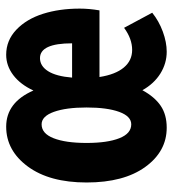

<svg xmlns="http://www.w3.org/2000/svg" viewBox="12 -576 575 640"><g transform="rotate(-90 300.0 -255.5)"><path d="M194.8 12.2Q115.7 12.2 64 -59.3Q12.2 -130.9 12.2 -254.9Q12.2 -378.4 65.4 -450.7Q118.7 -522.9 198.2 -522.9Q279.3 -522.9 318.8 -432.1Q338.9 -475.6 370.1 -499.3Q401.4 -522.9 438 -522.9Q485.8 -522.9 521.5 -489Q557.1 -455.1 574.5 -400.1Q591.8 -345.2 591.8 -277.8Q591.8 -246.1 585.9 -211.9H363.8Q372.1 -158.7 395.3 -130.9Q418.5 -103 454.1 -103Q491.2 -103 527.8 -129.9L578.1 -36.1Q550.3 -13.7 514.9 -0.7Q479.5 12.2 448.2 12.2Q409.2 12.2 375.2 -9Q341.3 -30.3 319.8 -68.8Q297.4 -27.8 267.8 -7.8Q238.3 12.2 194.8 12.2ZM361.8 -303.2H476.1Q476.1 -410.2 426.8 -410.2Q400.4 -410.2 383.3 -383.3Q366.2 -356.4 361.8 -303.2ZM206.1 -106Q232.9 -106 247.6 -146.2Q262.2 -186.5 262.2 -254.9Q262.2 -323.2 247.6 -364Q232.9 -404.8 206.1 -404.8Q175.3 -404.8 159.7 -364.7Q144 -324.7 144 -254.9Q144 -185.5 159.7 -145.8Q175.3 -106 206.1 -106Z"/></g></svg>

Font: Office Code Pro Bold
Style: Regular
Weight: 700
Designer: Nathan Rutzky & Paul D. Hunt
Foundry: Adobe Systems Incorporated
Version: Version 1.004;PS 001.004;hotconv 1.0.70;makeotf.lib2.5.58329